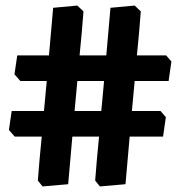

<svg xmlns="http://www.w3.org/2000/svg" viewBox="-20 -633 642 690"><path d="M133 37 116 16Q119 -24 122.5 -63.5Q126 -103 130 -142H33L12 -166L22 -234H138Q141 -261 143 -288Q145 -315 148 -342H53L32 -366L42 -434H156Q160 -477 163.5 -519.5Q167 -562 171 -605L258 -613L280 -592Q277 -552 273.5 -512.5Q270 -473 266 -434H362Q366 -477 369.5 -519.5Q373 -562 377 -605L464 -613L486 -592Q483 -552 479.5 -512.5Q476 -473 472 -434H577L596 -412L586 -342H464Q461 -315 459 -288Q457 -261 454 -234H557L576 -212L566 -142H446Q442 -99 438.5 -56.5Q435 -14 431 29L339 37L322 16Q325 -24 328.5 -63.5Q332 -103 336 -142H240Q236 -99 232.5 -56.5Q229 -14 225 29ZM248 -234H344Q347 -261 349 -288Q351 -315 354 -342H258Q255 -315 253 -288Q251 -261 248 -234Z"/></svg>

Font: Labrada Black
Style: Regular
Weight: 900
Designer: Mercedes Jáuregui
Foundry: Omnibus-Type Team
Version: Version 1.000; ttfautohint (v1.8.4.7-5d5b)